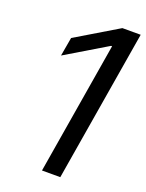

<svg xmlns="http://www.w3.org/2000/svg" viewBox="-139 -797 660 866"><g transform="rotate(20 191.5 -364.0)"><path d="M382.8 -727.5 261.7 0H173.8L279.3 -634.8H274.4L77.1 -516.6L92.8 -606.4L294.9 -727.5Z"/></g></svg>

Font: Inter Tight
Style: Italic
Weight: 400
Italic angle: -9.39999°
Designer: Rasmus Andersson
Foundry: rsms
Version: Version 3.002